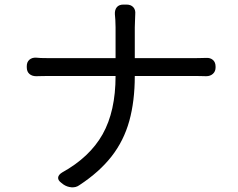

<svg xmlns="http://www.w3.org/2000/svg" viewBox="-20 -794 1040 839"><path d="M97 -505Q97 -523 108.5 -533Q120 -543 138 -542Q146 -541 158.5 -540.5Q171 -540 190 -540H485V-675Q485 -692 484 -707Q483 -722 482 -732Q481 -751 490.5 -762.5Q500 -774 519 -774H533Q552 -774 562.5 -762.5Q573 -751 571 -732Q571 -721 570 -705Q569 -689 569 -674V-540H835Q851 -540 862.5 -540.5Q874 -541 881 -541Q899 -542 910.5 -532Q922 -522 922 -503V-499Q922 -482 910.5 -471.5Q899 -461 881 -461Q873 -461 861 -461.5Q849 -462 834 -462H569Q569 -352 545 -265.5Q521 -179 467.5 -110.5Q414 -42 327 15Q312 26 292.5 24.5Q273 23 257 12L248 5Q233 -6 234 -18Q235 -30 251 -40Q372 -107 428.5 -207.5Q485 -308 485 -462H192Q173 -462 159.5 -461.5Q146 -461 138 -461Q120 -461 108.5 -471Q97 -481 97 -500Z"/></svg>

Font: Chiron GoRound TC
Style: Regular
Weight: 400
Designer: Ryoko NISHIZUKA 西塚涼子 (kana, bopomofo & ideographs); Paul D. Hunt (Latin, Greek & Cyrillic); Sandoll Communications 산돌커뮤니
Foundry: Adobe
Version: Version 1.000;hotconv 1.1.1;makeotfexe 2.6.0